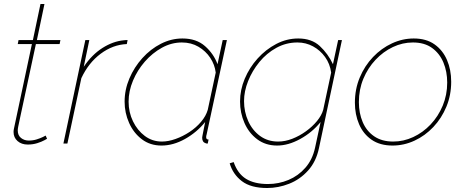

<svg xmlns="http://www.w3.org/2000/svg" viewBox="-20 -720 2331 963"><path d="M48 -58Q48 -62 48.5 -66.5Q49 -71 50 -75L140 -499H69L73 -519H145L183 -700H203L165 -519H283L279 -499H160L80 -126Q74 -98 71.5 -85.5Q69 -73 69 -66Q69 -41 85.5 -28Q102 -15 124 -15Q146 -15 164.5 -21Q183 -27 195.5 -33Q208 -39 209 -40L216 -24Q216 -24 202.5 -16.5Q189 -9 167 -2Q145 5 119 5Q88 5 68 -12.5Q48 -30 48 -58Z M408 -519H428L400 -385Q441 -446 494 -479.5Q547 -513 601 -518Q606 -519 611 -519Q616 -519 620 -519L616 -499Q546 -496 485 -450.5Q424 -405 388 -328L318 0H298Z M790 10Q733 10 691.5 -21.5Q650 -53 627.5 -103.5Q605 -154 605 -210Q605 -270 629 -326.5Q653 -383 694 -428.5Q735 -474 787 -500.5Q839 -527 895 -527Q965 -527 1008.5 -488.5Q1052 -450 1071 -398L1097 -519H1118L1016 -44Q1015 -42 1014.5 -38.5Q1014 -35 1014 -32Q1014 -20 1026 -20L1022 0Q1020 0 1017.5 0Q1015 0 1013 -1Q1003 -4 998.5 -11Q994 -18 994 -29Q994 -32 995 -37Q996 -42 999 -57.5Q1002 -73 1009 -108Q967 -56 908 -23Q849 10 790 10ZM792 -10Q824 -10 860.5 -23Q897 -36 930.5 -58Q964 -80 988.5 -109Q1013 -138 1022 -169L1062 -356Q1057 -396 1034.5 -430Q1012 -464 975.5 -485.5Q939 -507 892 -507Q840 -507 792 -480.5Q744 -454 706.5 -411Q669 -368 647 -315.5Q625 -263 625 -210Q625 -157 647 -111.5Q669 -66 706.5 -38Q744 -10 792 -10Z M1320 223Q1238 223 1193 188.5Q1148 154 1132 99L1152 93Q1172 151 1214 177Q1256 203 1324 203Q1378 203 1427 182.5Q1476 162 1511.5 121.5Q1547 81 1560 22L1588 -108Q1546 -56 1486 -23Q1426 10 1370 10Q1312 10 1270 -21.5Q1228 -53 1206 -103.5Q1184 -154 1184 -211Q1184 -269 1207.5 -325Q1231 -381 1272 -426.5Q1313 -472 1365.5 -499.5Q1418 -527 1476 -527Q1543 -527 1584 -489Q1625 -451 1650 -398L1676 -519H1695L1580 22Q1566 90 1525.5 135Q1485 180 1430.5 201.5Q1376 223 1320 223ZM1375 -10Q1410 -10 1446 -24Q1482 -38 1514.5 -61.5Q1547 -85 1570 -113Q1593 -141 1601 -169L1641 -356Q1635 -400 1610.5 -434Q1586 -468 1550 -487.5Q1514 -507 1472 -507Q1415 -507 1366 -480Q1317 -453 1281 -409Q1245 -365 1224.5 -313.5Q1204 -262 1204 -213Q1204 -159 1225 -112.5Q1246 -66 1284.5 -38Q1323 -10 1375 -10Z M1949 10Q1886 10 1844 -19Q1802 -48 1781 -97Q1760 -146 1760 -205Q1760 -273 1784.5 -331.5Q1809 -390 1851 -434Q1893 -478 1946 -502.5Q1999 -527 2055 -527Q2118 -527 2159.5 -497.5Q2201 -468 2222 -419Q2243 -370 2243 -310Q2243 -243 2219 -185Q2195 -127 2153.5 -83Q2112 -39 2059 -14.5Q2006 10 1949 10ZM1952 -10Q2004 -10 2052.5 -32.5Q2101 -55 2139.5 -95.5Q2178 -136 2200.5 -190Q2223 -244 2223 -306Q2223 -361 2204 -406.5Q2185 -452 2147 -479.5Q2109 -507 2051 -507Q1999 -507 1950.5 -484Q1902 -461 1863.5 -420Q1825 -379 1802.5 -325Q1780 -271 1780 -208Q1780 -153 1799 -108Q1818 -63 1856.5 -36.5Q1895 -10 1952 -10Z"/></svg>

Font: Raleway Thin Thin
Style: Italic
Weight: 250
Italic angle: -12°
Version: Version 4.026